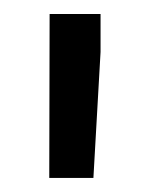

<svg xmlns="http://www.w3.org/2000/svg" viewBox="-20 -770 214 274"><path d="M123.5 -695.8 113.3 -516.1H50.3L50.8 -750H123.5Z"/></svg>

Font: Noboto
Style: Regular
Weight: 400
Designer: Google
Version: Version 2.001101; 2014